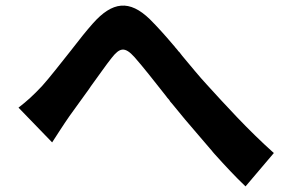

<svg xmlns="http://www.w3.org/2000/svg" viewBox="-20 -682 1040 685"><path d="M957 -136C862 -221 782 -310 718 -380C691 -409 661 -446 630 -483L620 -496C617 -498 615 -501 613 -504L606 -512C605 -513 604 -515 603 -516L596 -524C569 -556 541 -587 515 -613C442 -684 381 -677 311 -598C288 -572 264 -542 241 -512L234 -503C195 -454 157 -405 130 -375C100 -343 76 -321 46 -298L166 -174C183 -200 205 -235 228 -268C247 -294 273 -330 298 -365L304 -374C332 -412 358 -450 378 -475C407 -512 425 -517 460 -478C490 -444 530 -393 571 -341L577 -333L584 -325C585 -323 586 -322 587 -320L594 -312C610 -293 625 -274 640 -256C667 -224 698 -188 729 -152L736 -144C737 -143 738 -141 739 -140L746 -132C783 -91 820 -51 856 -17L957 -136Z"/></svg>

Font: Glow Sans SC Normal
Style: Bold
Weight: 700
Designer: Ryoko NISHIZUKA (kana, bopomofo & ideographs); Paul D. Hunt (Latin, Greek & Cyrillic); Sandoll Communications, Soo-young
Version: Version 0.93